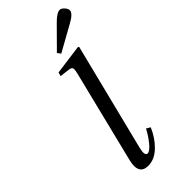

<svg xmlns="http://www.w3.org/2000/svg" viewBox="-303 -1016 1082 1082"><g transform="rotate(-45 237.5 -475.5)"><path d="M253 -802 372 -922Q412 -963 436 -963Q448 -963 461.5 -948.5Q475 -934 475 -920Q475 -896 419 -866L268 -782ZM116 -86 253 -639Q260 -668 256 -677Q252 -686 233 -688L176 -695L182 -718L361 -742L366 -737L205 -94Q192 -40 215 -40Q232 -40 260 -74Q288 -108 307 -146L331 -132Q305 -71 261.5 -29.5Q218 12 168 12Q92 12 116 -86Z"/></g></svg>

Font: Heuristica
Style: Italic
Weight: 400
Italic angle: -13°
Version: Version 1.0.2